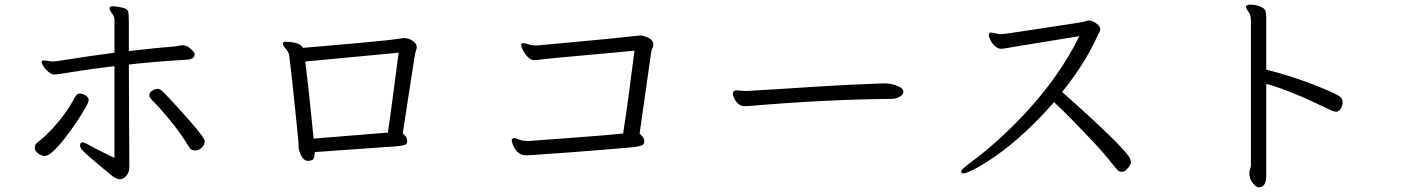

<svg xmlns="http://www.w3.org/2000/svg" viewBox="-20 -746 6040 827"><path d="M200 -186Q266 -256 303 -328Q311 -343 323.5 -343Q336 -343 349 -334.5Q362 -326 362 -316Q362 -306 347 -280Q332 -254 309 -219.5Q286 -185 260 -151.5Q234 -118 210.5 -96Q187 -74 173.5 -74Q160 -74 145 -84.5Q130 -95 130 -109Q130 -123 138.5 -130Q147 -137 159 -146.5Q171 -156 200 -186ZM796 -110Q759 -172 710 -231Q661 -290 642 -307.5Q623 -325 623 -336Q623 -347 635 -355Q647 -363 657.5 -363Q668 -363 675.5 -356.5Q683 -350 708.5 -323.5Q734 -297 798 -224.5Q862 -152 862 -137Q862 -122 849 -110Q836 -98 820 -98Q804 -98 796 -110ZM325 -119Q325 -133 336 -133Q344 -133 368.5 -118.5Q393 -104 473 -66V-461Q370 -449 298 -437Q226 -425 214 -425Q202 -425 188.5 -436.5Q175 -448 167 -461Q159 -474 159 -477Q159 -486 169 -486L205 -481L220 -482Q367 -505 473 -519V-662Q473 -675 462.5 -688Q452 -701 452 -711V-712Q453 -719 466 -719Q479 -719 503.5 -714Q528 -709 531.5 -698Q535 -687 535 -652V-526Q657 -540 698.5 -543Q740 -546 748.5 -548.5Q757 -551 766 -551H769Q784 -551 801 -536Q818 -521 818 -514V-511Q818 -491 786 -489Q636 -480 535 -468L536 -238L537 -58V-23Q537 -4 524 11Q511 26 497 26Q483 26 465 13Q334 -93 328 -108Q325 -114 325 -119Z M1295 -481Q1309 -369 1331 -149L1651 -175Q1666 -278 1697 -519ZM1210 -566Q1269 -566 1285 -540Q1313 -542 1357 -546Q1401 -550 1532.5 -561.5Q1664 -573 1718 -582H1722Q1739 -582 1757 -570.5Q1775 -559 1775 -542Q1775 -536 1772 -529Q1769 -522 1765.5 -499.5Q1762 -477 1754.5 -429Q1747 -381 1739.5 -332.5Q1732 -284 1725.5 -242Q1719 -200 1715 -171Q1732 -160 1734 -141V-138Q1734 -125 1722 -121.5Q1710 -118 1690 -116L1336 -91Q1335 -63 1326.5 -58Q1318 -53 1306 -53Q1294 -53 1284.5 -65Q1275 -77 1270.5 -91.5Q1266 -106 1266 -112V-130Q1262 -176 1254 -249.5Q1246 -323 1240.5 -378Q1235 -433 1225 -512Q1220 -526 1209 -538.5Q1198 -551 1198 -558Q1199 -566 1210 -566Z M2184 -141Q2184 -151 2196 -151Q2202 -151 2215.5 -145Q2229 -139 2252 -139H2262Q2339 -145 2476 -155Q2613 -165 2664 -171Q2684 -298 2713 -528Q2676 -524 2620.5 -519Q2565 -514 2444.5 -503Q2324 -492 2307.5 -489.5Q2291 -487 2279 -487Q2267 -487 2253.5 -500.5Q2240 -514 2232.5 -529.5Q2225 -545 2225 -550Q2225 -560 2233.5 -560Q2242 -560 2257 -555Q2272 -550 2291 -550L2302 -551Q2342 -555 2480.5 -567.5Q2619 -580 2735 -593H2739Q2752 -593 2773 -583Q2794 -573 2794 -553Q2794 -546 2790.5 -540Q2787 -534 2785 -522L2735 -171Q2753 -155 2755 -143V-139Q2755 -124 2744 -119.5Q2733 -115 2711 -112.5Q2689 -110 2645 -106.5Q2601 -103 2547 -98.5Q2493 -94 2438.5 -90Q2384 -86 2339 -83Q2294 -80 2269 -78L2246 -77Q2223 -77 2209 -91.5Q2195 -106 2189.5 -121.5Q2184 -137 2184 -141Z M3152 -357 3190 -354H3194Q3334 -362 3484.5 -372Q3635 -382 3787 -387H3790Q3824 -387 3856 -371Q3871 -363 3871 -350.5Q3871 -338 3854.5 -329Q3838 -320 3821 -320Q3543 -318 3213 -290Q3207 -289 3202 -289H3184Q3171 -289 3159 -300Q3147 -311 3142 -323.5Q3137 -336 3137 -341Q3137 -357 3152 -357Z M4669 -658Q4684 -658 4701.5 -645.5Q4719 -633 4719 -621.5Q4719 -610 4713 -604L4707 -591Q4653 -471 4555 -350Q4818 -116 4846 -66Q4851 -57 4851 -47Q4851 -37 4838 -21.5Q4825 -6 4815 -6Q4805 -6 4799 -9Q4793 -12 4757 -57.5Q4721 -103 4646 -180Q4577 -253 4520 -306Q4395 -163 4270 -75Q4215 -37 4178 -18Q4141 1 4130.5 1Q4120 1 4120 -7.5Q4120 -16 4158 -44Q4277 -132 4389 -251Q4541 -412 4629 -590Q4589 -584 4538 -575.5Q4487 -567 4438 -559Q4389 -551 4354.5 -545.5Q4320 -540 4311.5 -538Q4303 -536 4290.5 -536Q4278 -536 4265.5 -547.5Q4253 -559 4246 -573Q4239 -587 4239 -596Q4239 -605 4250 -606H4251L4283 -599H4291Q4305 -599 4365.5 -608.5Q4426 -618 4536.5 -634.5Q4647 -651 4650.5 -653Q4654 -655 4669 -658Z M5361 -4 5368 -31V-659Q5368 -682 5357.5 -695.5Q5347 -709 5347 -716Q5347 -726 5367 -726Q5387 -726 5406.5 -718.5Q5426 -711 5430 -700.5Q5434 -690 5434 -673V-446Q5564 -414 5700 -356Q5755 -333 5760 -320Q5763 -313 5763 -302Q5763 -291 5755 -278Q5747 -265 5736.5 -265Q5726 -265 5719.5 -268Q5713 -271 5694 -280Q5538 -356 5434 -385V11Q5434 53 5411 60Q5409 61 5400.5 61Q5392 61 5376.5 43.5Q5361 26 5361 -4Z"/></svg>

Font: LXGW WenKai Lite
Style: Regular
Weight: 400
Designer: LXGW / Fontworks Inc.
Foundry: LXGW / Fontworks Inc.
Version: Version 1.511; March 25, 2025